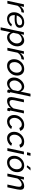

<svg xmlns="http://www.w3.org/2000/svg" viewBox="2519 -3289 983 6061"><g transform="rotate(90 3010.5 -258.5)"><path d="M116 -522H198L172 -401Q210 -456 259 -489.5Q308 -523 355 -523Q369 -523 381 -521L365 -445Q302 -443 247.5 -410.5Q193 -378 161 -322L93 0H5Z M572 -229Q512 -229 457 -234Q456 -226 456 -211Q456 -144 489.5 -100Q523 -56 586 -56Q632 -56 676.5 -80Q721 -104 745 -143L816 -122Q779 -64 712 -27Q645 10 572 10Q477 10 422 -52.5Q367 -115 367 -211Q367 -339 458.5 -435Q550 -531 683 -531Q762 -531 809.5 -494.5Q857 -458 857 -390Q857 -229 572 -229ZM677 -465Q597 -465 544 -416.5Q491 -368 469 -295Q536 -290 575 -290Q778 -290 778 -391Q778 -465 677 -465Z M999 -522H1077L1056 -424Q1097 -473 1150.5 -502Q1204 -531 1259 -531Q1342 -531 1392.5 -467.5Q1443 -404 1443 -313Q1443 -187 1356.5 -88.5Q1270 10 1156 10Q1098 10 1057 -21Q1016 -52 998 -103L931 213H843ZM1351 -299Q1351 -365 1315 -410Q1279 -455 1220 -455Q1174 -455 1121 -420Q1068 -385 1048 -338L1016 -189Q1026 -136 1061.5 -101Q1097 -66 1145 -66Q1226 -66 1288.5 -139.5Q1351 -213 1351 -299Z M1599 -522H1681L1655 -401Q1693 -456 1742 -489.5Q1791 -523 1838 -523Q1852 -523 1864 -521L1848 -445Q1785 -443 1730.5 -410.5Q1676 -378 1644 -322L1576 0H1488Z M1849 -210Q1849 -341 1939.5 -436Q2030 -531 2157 -531Q2258 -531 2312 -468.5Q2366 -406 2366 -310Q2366 -179 2275 -84.5Q2184 10 2056 10Q1956 10 1902.5 -52Q1849 -114 1849 -210ZM2274 -297Q2274 -367 2239.5 -411Q2205 -455 2143 -455Q2063 -455 2001.5 -387Q1940 -319 1940 -222Q1940 -152 1974.5 -109Q2009 -66 2071 -66Q2151 -66 2212.5 -133Q2274 -200 2274 -297Z M2427 -207Q2427 -333 2515 -432Q2603 -531 2716 -531Q2773 -531 2814 -499.5Q2855 -468 2872 -418L2939 -730H3027L2895 -108Q2893 -98 2893 -95Q2893 -77 2915 -76L2899 0Q2869 4 2864 4Q2837 4 2822 -8.5Q2807 -21 2807 -41Q2807 -61 2816 -98Q2777 -48 2722 -19Q2667 10 2613 10Q2528 10 2477.5 -52.5Q2427 -115 2427 -207ZM2823 -183 2854 -333Q2847 -384 2809.5 -419.5Q2772 -455 2726 -455Q2645 -455 2582.5 -381.5Q2520 -308 2520 -221Q2520 -155 2556 -110.5Q2592 -66 2651 -66Q2696 -66 2749.5 -101Q2803 -136 2823 -183Z M3044 -122Q3044 -157 3055 -209L3122 -522H3209L3146 -226Q3137 -186 3137 -157Q3137 -66 3215 -66Q3266 -66 3317 -101Q3368 -136 3403 -195L3472 -522H3560L3472 -108Q3470 -98 3470 -95Q3470 -77 3492 -76L3476 0Q3446 4 3441 4Q3386 4 3386 -40Q3386 -59 3397 -112Q3352 -54 3291 -22Q3230 10 3166 10Q3044 10 3044 -122Z M3610 -211Q3610 -339 3701.5 -435Q3793 -531 3925 -531Q4000 -531 4047.5 -497Q4095 -463 4110 -404L4019 -377Q3995 -455 3910 -455Q3828 -455 3764.5 -386Q3701 -317 3701 -222Q3701 -154 3736 -110Q3771 -66 3827 -66Q3869 -66 3912 -90Q3955 -114 3973 -147L4054 -121Q4019 -63 3953.5 -26.5Q3888 10 3815 10Q3719 10 3664.5 -53Q3610 -116 3610 -211Z M4141 -211Q4141 -339 4232.5 -435Q4324 -531 4456 -531Q4531 -531 4578.5 -497Q4626 -463 4641 -404L4550 -377Q4526 -455 4441 -455Q4359 -455 4295.5 -386Q4232 -317 4232 -222Q4232 -154 4267 -110Q4302 -66 4358 -66Q4400 -66 4443 -90Q4486 -114 4504 -147L4585 -121Q4550 -63 4484.5 -26.5Q4419 10 4346 10Q4250 10 4195.5 -53Q4141 -116 4141 -211Z M4810 -730H4898L4875 -620H4787ZM4766 -522H4854L4743 0H4655Z M5253 -609 5199 -629 5275 -730H5362ZM4898 -210Q4898 -341 4988.5 -436Q5079 -531 5206 -531Q5307 -531 5361 -468.5Q5415 -406 5415 -310Q5415 -179 5324 -84.5Q5233 10 5105 10Q5005 10 4951.5 -52Q4898 -114 4898 -210ZM5323 -297Q5323 -367 5288.5 -411Q5254 -455 5192 -455Q5112 -455 5050.5 -387Q4989 -319 4989 -222Q4989 -152 5023.5 -109Q5058 -66 5120 -66Q5200 -66 5261.5 -133Q5323 -200 5323 -297Z M5570 -522H5650L5626 -410Q5667 -465 5729.5 -498Q5792 -531 5857 -531Q5971 -531 5971 -408Q5971 -372 5959 -312L5893 0H5805L5867 -292Q5876 -336 5876 -367Q5876 -452 5805 -452Q5754 -452 5698.5 -412.5Q5643 -373 5614 -315L5547 0H5459Z"/></g></svg>

Font: Raleway-v4020 Medium
Style: Italic
Weight: 500
Italic angle: -12°
Designer: Matt McInerney, Pablo Impallari, Rodrigo Fuenzalida
Foundry: Matt McInerney, Pablo Impallari, Rodrigo Fuenzalida
Version: Version 4.020;PS 004.020;hotconv 1.0.88;makeotf.lib2.5.64775